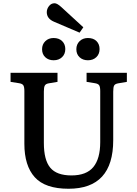

<svg xmlns="http://www.w3.org/2000/svg" viewBox="-20 -1148 842 1182"><path d="M402 14Q258 14 194 -57Q130 -128 130 -263V-588Q130 -613 123.5 -623Q117 -633 96 -636L45 -644V-700H334V-644L280 -635Q262 -632 256 -621.5Q250 -611 250 -585V-268Q250 -163 289.5 -115.5Q329 -68 420 -68Q512 -68 554.5 -119.5Q597 -171 597 -273V-588Q597 -613 590.5 -623Q584 -633 563 -636L513 -644V-700H761V-644L708 -635Q689 -632 683 -622Q677 -612 677 -584V-285Q677 14 402 14ZM470 -947 313 -1014Q268 -1033 268 -1073Q268 -1093 281.5 -1110.5Q295 -1128 316 -1128Q332 -1128 358 -1104L493 -980ZM521 -777Q490 -777 470 -795.5Q450 -814 450 -845Q450 -875 470 -894.5Q490 -914 521 -914Q555 -914 574 -895Q593 -876 593 -846Q593 -815 573 -796Q553 -777 521 -777ZM310 -777Q279 -777 259 -795.5Q239 -814 239 -845Q239 -875 259 -894.5Q279 -914 310 -914Q343 -914 362.5 -895Q382 -876 382 -846Q382 -815 362 -796Q342 -777 310 -777Z"/></svg>

Font: Literata 12pt Medium
Style: Regular
Weight: 500
Designer: Latin by Veronika Burian and Jose Scaglione. Greek by Irene Vlachou. Cyrillic by Vera Evstafieva.
Foundry: TypeTogether
Version: Version 3.002